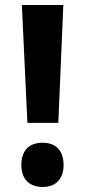

<svg xmlns="http://www.w3.org/2000/svg" viewBox="-20 -734 347 764"><path d="M212 -245 232 -714H67L89 -245ZM65 -77C65 -21 97 10 150 10C201 10 233 -21 233 -77C233 -134 203 -166 150 -166C94 -166 65 -134 65 -77Z"/></svg>

Font: Noto Sans Sinhala UI ExtraCondensed ExtraBold
Style: Regular
Weight: 800
Width: 2
Designer: Jelle Bosma - Monotype Design Team
Foundry: Monotype Imaging Inc.
Version: Version 2.006